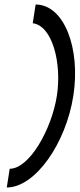

<svg xmlns="http://www.w3.org/2000/svg" viewBox="-20 -715 353 851"><path d="M23 33 10 116C136 116 272 -79 305 -290C338 -501 264 -695 138 -695L125 -612C211 -602 255 -437 232 -290C209 -143 111 33 23 33Z"/></svg>

Font: Charger Sport
Style: Obl
Weight: 400
Designer: Jasper
Foundry: Cannot Into Space Fonts
Version: Version 1.1